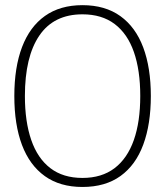

<svg xmlns="http://www.w3.org/2000/svg" viewBox="-20 -722 640 744"><path d="M299.5 2.5Q212.5 2.5 153.8 -39.5Q95 -81.5 65.2 -160.2Q35.5 -239 35.5 -350Q35.5 -461 65.5 -539.8Q95.5 -618.5 154.2 -660.2Q213 -702 299.5 -702Q387.5 -702 446.5 -659.5Q505.5 -617 535 -538.2Q564.5 -459.5 564.5 -350Q564.5 -241 535.2 -161.8Q506 -82.5 447 -40Q388 2.5 299.5 2.5ZM299.5 -32.5Q374 -32.5 423.8 -70.2Q473.5 -108 498.5 -179Q523.5 -250 523.5 -350Q523.5 -449.5 498.8 -520.5Q474 -591.5 424.2 -629Q374.5 -666.5 299.5 -666.5Q188.5 -666.5 132.5 -584.2Q76.5 -502 76.5 -350Q76.5 -251 101 -179.8Q125.5 -108.5 175 -70.5Q224.5 -32.5 299.5 -32.5Z"/></svg>

Font: Argentum Novus ExtraLight
Style: Regular
Weight: 250
Designer: Julieta Ulanovsky (font) & Cristiano Sobral (main changes)
Foundry: Julieta Ulanovsky (font) & Cristiano Sobral (main changes)
Version: Version 3.00;November 27, 2020;FontCreator 13.0.0.2655 64-bi